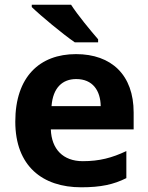

<svg xmlns="http://www.w3.org/2000/svg" viewBox="-20 -786 631 816"><path d="M282 -766H115V-756C153 -719 247 -641 298 -606H397V-619C365 -656 311 -721 282 -766ZM303 -556C149 -556 45 -460 45 -269C45 -80 161 10 325 10C409 10 463 -2 517 -29V-144C456 -115 402 -101 332 -101C248 -101 199 -152 196 -236H548V-308C548 -467 454 -556 303 -556ZM304 -450C374 -450 407 -401 408 -335H199C205 -414 246 -450 304 -450Z"/></svg>

Font: Noto Sans Gunjala Gondi
Style: Bold
Weight: 700
Designer: Ek Type
Foundry: Ek Type
Version: Version 1.004